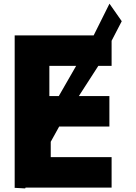

<svg xmlns="http://www.w3.org/2000/svg" viewBox="-20 -1017 739 1041"><path d="M392.9 -660 298.7 -496H247.6V-660ZM585.1 -795.9 640.1 -902 573.6 -997 487.8 -825H59.6L59.6 0L58.9 1.4L116.4 4.5L118.8 0H585.1V-165H255.1V-248.3L300.9 -331H573.1V-496H407.4L513.2 -660H585.1Z"/></svg>

Font: Hussar
Style: BdSuprExt
Weight: 700
Foundry: Cannot Into Space Fonts
Version: Version 2.00